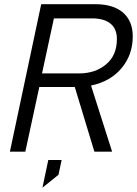

<svg xmlns="http://www.w3.org/2000/svg" viewBox="-20 -710 642 899"><path d="M406.2 -309.6 504.9 0H421.9L330.1 -302.7H164.1L98.6 0H26.4L172.9 -690.4H426.8Q509.8 -690.4 555.7 -651.4Q601.6 -611.3 601.6 -540Q601.6 -454.1 549.8 -391.6Q497.1 -328.1 406.2 -309.6ZM527.3 -527.3Q527.3 -575.2 497.1 -599.6Q466.8 -624 410.2 -624H232.4L176.8 -366.2H349.6Q426.8 -366.2 477.5 -409.2Q527.3 -451.2 527.3 -527.3ZM206.1 39.1H268.6L253.9 108.4L178.7 168.9Z"/></svg>

Font: Dinish
Style: Italic
Weight: 400
Italic angle: -12°
Designer: Bert Driehuis
Foundry: Playbeing
Version: Version 3.002; git-62d0f29-release